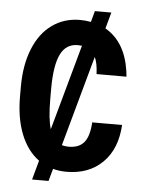

<svg xmlns="http://www.w3.org/2000/svg" viewBox="-57 -814 684 920"><g transform="rotate(5 285.0 -354.0)"><path d="M539.1 -236.8Q532.7 -121.1 466.6 -55.7Q400.4 9.8 293 9.8Q258.8 9.8 228 1.5L211.4 61H132.3L157.7 -31.7Q101.1 -72.8 70.6 -149.4Q40 -226.1 40 -332V-377.9Q40 -481.4 71.5 -559.6Q103 -637.7 160.9 -679.2Q218.8 -720.7 294.9 -720.7Q321.8 -720.7 347.2 -715.8L361.8 -769H440.9L419.4 -690.9Q515.6 -635.7 536.6 -498.5L540 -469.2H396Q394 -521.5 380.4 -550.3L260.3 -115.7Q274.4 -110.8 293 -110.8Q342.8 -110.8 367.2 -140.4Q391.6 -169.9 395.5 -236.8ZM185.5 -332Q185.5 -235.8 200.7 -187L314.5 -598.1L294.9 -599.6Q238.3 -599.6 212.2 -546.9Q186 -494.1 185.5 -383.3Z"/></g></svg>

Font: Roboto Condensed
Style: Bold
Weight: 700
Designer: Google
Version: Version 2.134; 2016